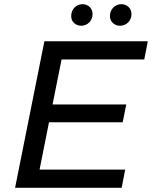

<svg xmlns="http://www.w3.org/2000/svg" viewBox="-20 -897 726 917"><path d="M368 -774C397 -774 422 -797 422 -830C422 -858 401 -877 374 -877C345 -877 320 -854 320 -820C320 -793 341 -774 368 -774ZM553 -774C583 -774 608 -797 608 -830C608 -858 586 -877 560 -877C530 -877 505 -854 505 -820C505 -793 527 -774 553 -774ZM669 -613 686 -700H192L52 0H561L578 -87H169L214 -313H566L583 -398H231L274 -613Z"/></svg>

Font: AWKNG-Font Medium
Style: Italic
Weight: 500
Italic angle: -11.3°
Designer: Awakening Church
Foundry: Awakening Church
Version: Version 1.700;PS 001.700;hotconv 1.0.88;makeotf.lib2.5.64775